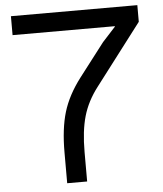

<svg xmlns="http://www.w3.org/2000/svg" viewBox="-56 -859 771 908"><g transform="rotate(-5 330.0 -405.0)"><path d="M629.9 -810.1V-731L410.2 -442.9Q360.8 -378.9 340.8 -309.3Q320.8 -239.7 320.8 -140.1V0H226.1V-146Q226.1 -258.8 249.5 -336.7Q272.9 -414.6 332 -492.2L453.1 -649.9L515.1 -717.8V-720.2H29.8V-810.1Z"/></g></svg>

Font: Sinkin Sans 400 Regular
Style: Regular
Weight: 400
Designer: Keith Bates
Foundry: K-Type
Version: Sinkin Sans (version 1.0)  by Keith Bates   •   © 2014   www